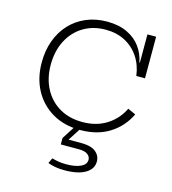

<svg xmlns="http://www.w3.org/2000/svg" viewBox="-112 -629 840 939"><g transform="rotate(15 308.0 -160.0)"><path d="M323.5 8.5Q243.5 8.5 183.5 -26.2Q123.5 -61 90.2 -122Q57 -183 57 -263Q57 -323.5 75.5 -373.8Q94 -424 128.2 -460.8Q162.5 -497.5 210.2 -517.8Q258 -538 315.5 -538Q375 -538 417.8 -517.5Q460.5 -497 485.5 -462.5Q510.5 -428 518.5 -385.5H530.5L521 -318Q514 -372 487 -412.5Q460 -453 417.2 -475.5Q374.5 -498 319 -498Q254.5 -498 205.5 -468Q156.5 -438 129.5 -385Q102.5 -332 102.5 -263Q102.5 -195 130 -142.8Q157.5 -90.5 207.2 -61.2Q257 -32 324 -32Q394.5 -32 446.2 -64.8Q498 -97.5 524.5 -153L564.5 -135Q533 -69 471.8 -30.2Q410.5 8.5 323.5 8.5ZM521 -318V-528.5H565V-318ZM228.5 177.5Q242.5 181.5 260.5 184.8Q278.5 188 300 188Q347 188 374.2 175.2Q401.5 162.5 401.5 139Q401.5 122.5 387 111.8Q372.5 101 343.5 101H251V68.5H345.5Q396 68.5 419.5 87.8Q443 107 443 137Q443 174 406 196.2Q369 218.5 300.5 218.5Q275.5 218.5 254.2 214.8Q233 211 216 204.5ZM298 -5H329L281.5 68.5H251Z"/></g></svg>

Font: Hepta Slab Light
Style: Regular
Weight: 300
Designer: Michael LaGattuta
Foundry: Michael LaGattuta
Version: Version 1.102